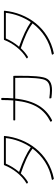

<svg xmlns="http://www.w3.org/2000/svg" viewBox="1046 -1872 858 2990"><g transform="rotate(-90 1475.0 -377.0)"><path d="M137 -372C184 -400 229 -438 269 -482C441 -423 556 -374 656 -299C544 -149 380 -34 175 1C168 2 166 7 170 13L179 27C182 31 186 33 191 32C588 -49 818 -383 853 -736C854 -742 850 -745 844 -745H407C402 -745 398 -743 397 -738C348 -609 240 -465 115 -394C112 -392 110 -390 110 -388C110 -386 112 -383 114 -381L124 -373C128 -370 132 -370 137 -372ZM421 -715H820C805 -579 755 -443 676 -327C583 -392 461 -449 292 -509C348 -574 393 -649 421 -715Z M1104 -569H1403C1373 -272 1265 -117 1077 -21C1074 -19 1073 -17 1073 -15C1073 -13 1074 -11 1076 -9L1087 2C1091 5 1095 6 1099 4C1284 -90 1402 -257 1435 -569H1757C1758 -478 1766 -267 1736 -140C1717 -57 1661 -28 1563 -28C1529 -28 1491 -31 1447 -37C1446 -37 1445 -37 1445 -37C1440 -37 1437 -35 1437 -30C1437 -29 1437 -29 1437 -28L1440 -13C1441 -8 1444 -5 1449 -5C1491 0 1529 4 1562 4C1677 4 1744 -32 1766 -133C1796 -266 1788 -472 1789 -591C1789 -596 1785 -599 1780 -599H1438C1443 -654 1445 -713 1445 -777C1445 -783 1442 -786 1436 -786H1421C1415 -786 1412 -783 1412 -777C1412 -713 1410 -654 1406 -599H1104C1098 -599 1095 -596 1095 -590V-578C1095 -572 1098 -569 1104 -569Z M2087 -372C2134 -400 2179 -438 2219 -482C2391 -423 2506 -374 2606 -299C2494 -149 2330 -34 2125 1C2118 2 2116 7 2120 13L2129 27C2132 31 2136 33 2141 32C2538 -49 2768 -383 2803 -736C2804 -742 2800 -745 2794 -745H2357C2352 -745 2348 -743 2347 -738C2298 -609 2190 -465 2065 -394C2062 -392 2060 -390 2060 -388C2060 -386 2062 -383 2064 -381L2074 -373C2078 -370 2082 -370 2087 -372ZM2371 -715H2770C2755 -579 2705 -443 2626 -327C2533 -392 2411 -449 2242 -509C2298 -574 2343 -649 2371 -715Z"/></g></svg>

Font: LINE Seed JP_OTF Thin
Style: Regular
Weight: 250
Designer: LY Corporation & Fontrix & Fontworks
Version: Version 1.007